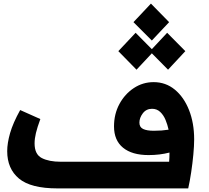

<svg xmlns="http://www.w3.org/2000/svg" viewBox="-20 -1046 1158 1066"><path d="M299 0Q151 0 85.5 -54.5Q20 -109 20 -207Q20 -251 36 -307Q52 -363 92 -435L204 -385Q187 -339 179.5 -307.5Q172 -276 172 -250Q172 -189 212 -168.5Q252 -148 317 -148H919Q920 -161 920.5 -172Q921 -183 921 -199Q867 -185 805 -185Q713 -185 663 -226Q613 -267 613 -344Q613 -413 643 -468.5Q673 -524 723 -557Q773 -590 833 -590Q900 -590 950.5 -548.5Q1001 -507 1029.5 -435Q1058 -363 1058 -272Q1058 -237 1053.5 -188.5Q1049 -140 1041.5 -90Q1034 -40 1025 0ZM754 -365Q754 -340 774.5 -330Q795 -320 834 -320Q857 -320 877 -321.5Q897 -323 916 -326Q910 -354 899 -380.5Q888 -407 869.5 -424.5Q851 -442 824 -442Q792 -442 773 -417Q754 -392 754 -365ZM823 -821 721 -923 818 -1026 919 -923ZM738 -659 637 -762 733 -864 823 -773 908 -864 1009 -762 913 -659 823 -750Z"/></svg>

Font: Readex Pro bold
Style: Bold
Weight: 700
Designer: Bonnie Shaver-Troup, Thomas Jockin
Foundry: Lexend
Version: Version 1.200; ttfautohint (v1.8.3)